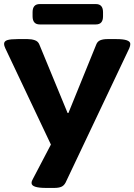

<svg xmlns="http://www.w3.org/2000/svg" viewBox="-30 -717 660 943"><path d="M196 206Q125 206 125 182Q125 172 132 161L220 -7L-4 -480Q-10 -493 -10 -501Q-10 -515 6 -520Q22 -525 57 -525H106Q125 -525 141 -519.5Q157 -514 163 -499L302 -162H306L443 -499Q449 -514 463 -519.5Q477 -525 498 -525H542Q610 -525 610 -501Q610 -492 605 -480L292 180Q284 195 271 200.5Q258 206 236 206ZM165 -597Q130 -597 130 -637V-657Q130 -697 165 -697H441Q476 -697 476 -657V-637Q476 -597 441 -597Z"/></svg>

Font: Asap Expanded ExtraBold
Style: Regular
Weight: 800
Width: 7
Designer: Pablo Cosgaya
Foundry: Omnibus-Type
Version: Version 3.001; ttfautohint (v1.8.4.7-5d5b)